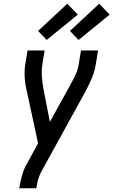

<svg xmlns="http://www.w3.org/2000/svg" viewBox="-20 -1004 605 1024"><path d="M83 0 84 -7Q89 -37 97 -66.5Q105 -96 119 -124H120L183 -240L124 -513Q115 -548 112 -585.5Q109 -623 115 -662L127 -735H218L206 -662Q201 -627 203.5 -594Q206 -561 212 -529L246 -354L355 -551Q355 -553 356.5 -554.5Q358 -556 358 -558L359 -559Q373 -583 384.5 -609Q396 -635 400 -662L412 -735H503L491 -662Q485 -623 469 -585.5Q453 -548 434 -513L199 -86Q189 -67 183.5 -47Q178 -27 175 -7L174 0ZM399 -791 353 -839 509 -984 565 -926ZM229 -791 183 -839 339 -984 395 -926Z"/></svg>

Font: Iosevka Term Curly Medium
Style: Italic
Weight: 500
Italic angle: -9°
Designer: Belleve Invis
Foundry: Belleve Invis
Version: Version 32.3.0